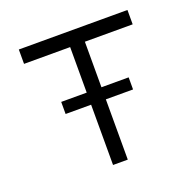

<svg xmlns="http://www.w3.org/2000/svg" viewBox="-124 -827 965 955"><g transform="rotate(-20 359.0 -350.0)"><path d="M181 -319V-383H538V-319ZM316 0V-624H72V-700H647V-624H394V0Z"/></g></svg>

Font: Lexend Mega Light
Style: Regular
Weight: 300
Version: Version 1.007